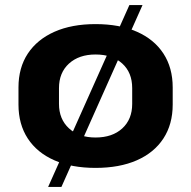

<svg xmlns="http://www.w3.org/2000/svg" viewBox="-20 -644 744 748"><path d="M352.1 10.1Q259.1 10.1 191.8 -19.5Q124.4 -49.1 88.2 -104.5Q52 -159.9 52 -236.6V-303.4Q52 -380.1 88.4 -435.3Q124.9 -490.4 192.3 -520.3Q259.6 -550.1 352.1 -550.1Q445.6 -550.1 513 -520.5Q580.4 -490.9 616.6 -435.5Q652.8 -380.1 652.8 -303.4V-236.6Q652.8 -159.9 616.6 -104.5Q580.4 -49.1 513 -19.5Q445.6 10.1 352.1 10.1ZM352.1 -108.3Q417.6 -108.3 456.3 -143.7Q495 -179.2 495 -239.2V-300.8Q495 -361.3 456.3 -396.5Q417.6 -431.7 352.1 -431.7Q287.7 -431.7 248.7 -396.3Q209.8 -360.8 209.8 -300.8V-239.2Q209.8 -179.7 248.7 -144Q287.7 -108.3 352.1 -108.3ZM535.2 -624.2 219.3 84.2H167.5L484 -624.2Z"/></svg>

Font: Pathway Extreme 8pt Thin
Style: Regular
Weight: 100
Designer: Eduardo Rodriguez Tunni
Foundry: Eduardo Rodriguez Tunni
Version: Version 1.000